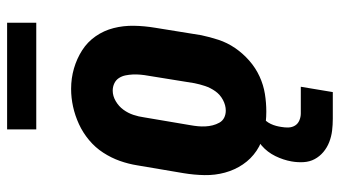

<svg xmlns="http://www.w3.org/2000/svg" viewBox="-228 -533 956 540"><g transform="rotate(-90 250.0 -263.0)"><path d="M206 8Q177 8 148 2Q119 -4 96 -19.5Q73 -35 57.5 -58Q42 -81 34.5 -108.5Q27 -136 27.5 -165.5Q28 -195 33 -225L55 -355Q59 -380 67.5 -404Q76 -428 90.5 -450.5Q105 -473 126 -490.5Q147 -508 171 -519Q195 -530 220 -535.5Q245 -541 270 -541Q300 -541 327.5 -533Q355 -525 378.5 -510Q402 -495 418 -472Q434 -449 441 -421.5Q448 -394 447.5 -364.5Q447 -335 442 -305L421 -175Q416 -151 408 -126.5Q400 -102 385 -80Q370 -58 349.5 -40Q329 -22 305 -11Q281 0 256 4Q231 8 206 8ZM209 -106Q224 -106 239 -114Q254 -122 263.5 -135.5Q273 -149 278 -164Q283 -179 286 -194L307 -324Q309 -335 310 -346Q311 -357 310.5 -367.5Q310 -378 308 -388Q306 -398 300.5 -406.5Q295 -415 285.5 -419.5Q276 -424 265 -424Q250 -424 235.5 -415.5Q221 -407 211.5 -394Q202 -381 197 -366Q192 -351 190 -336L168 -206Q166 -195 165 -184.5Q164 -174 164.5 -163.5Q165 -153 167.5 -143Q170 -133 175 -124Q180 -115 189 -110.5Q198 -106 209 -106ZM186 195Q169 195 152.5 193Q136 191 120.5 185Q105 179 92.5 168.5Q80 158 72.5 144Q65 130 64 113Q63 96 66 79Q70 56 81 33.5Q92 11 110.5 -5Q129 -21 153 -28Q177 -35 200 -35L194 0Q186 0 180.5 6.5Q175 13 171.5 20.5Q168 28 166 35.5Q164 43 163 50Q161 61 161.5 71Q162 81 167 89Q172 97 181.5 101Q191 105 201 105H276L261 195ZM156 -639V-721H456V-639Z"/></g></svg>

Font: Iosevka Slab Heavy
Style: Italic
Weight: 900
Italic angle: -9°
Monospace: yes
Designer: Belleve Invis
Foundry: Belleve Invis
Version: Version 11.1.0; ttfautohint (v1.8.3)